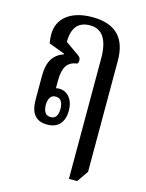

<svg xmlns="http://www.w3.org/2000/svg" viewBox="-120 -631 719 944"><g transform="rotate(15 240.0 -159.0)"><path d="M325 240V-372Q325 -516 231 -516Q141 -516 141 -408L209 -360Q224 -350 224 -337Q224 -324 218 -318Q181 -314 164.5 -288.5Q148 -263 148 -213V-174Q156 -176 164 -176Q197 -176 217.5 -150.5Q238 -125 238 -82Q238 -41 216.5 -15.5Q195 10 151 10Q66 10 66 -94V-216Q66 -269 85 -300.5Q104 -332 143 -345V-348L61 -379Q59 -391 58 -402Q57 -413 57 -423Q57 -486 103.5 -522Q150 -558 232 -558Q407 -558 407 -383V182L367 240ZM159 -30Q179 -30 187.5 -44Q196 -58 196 -81Q196 -105 187 -119.5Q178 -134 158 -134Q139 -134 130 -119.5Q121 -105 121 -82Q121 -59 130 -44.5Q139 -30 159 -30Z"/></g></svg>

Font: Noto Serif Thai ExtraCondensed
Style: Regular
Weight: 400
Width: 2
Designer: Monotype Design Team
Foundry: Monotype Imaging Inc.
Version: Version 2.002; ttfautohint (v1.8.4.7-5d5b)